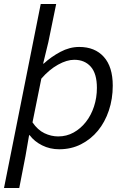

<svg xmlns="http://www.w3.org/2000/svg" viewBox="-25 -732 645 957"><path d="M-5 205 178 -712H255L216 -522L190 -415H193Q230 -449 276 -473.5Q322 -498 370 -498Q448 -498 492.5 -448.5Q537 -399 537 -305Q537 -239 517.5 -181Q498 -123 463 -80.5Q428 -38 379 -13Q330 12 270 12Q224 12 185 -7.5Q146 -27 123 -58H120L102 46L71 205ZM265 -52Q307 -52 342 -71.5Q377 -91 403 -124Q429 -157 443.5 -201Q458 -245 458 -294Q458 -365 427.5 -399.5Q397 -434 345 -434Q308 -434 264 -409.5Q220 -385 181 -340L137 -122Q163 -84 196.5 -68Q230 -52 265 -52Z"/></svg>

Font: Source Code Pro
Style: Italic
Weight: 400
Italic angle: -11°
Monospace: yes
Designer: Paul D. Hunt, Teo Tuominen
Foundry: Adobe Systems Incorporated
Version: Version 1.050;PS 1.000;hotconv 16.6.51;makeotf.lib2.5.65220